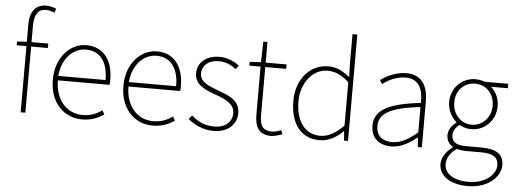

<svg xmlns="http://www.w3.org/2000/svg" viewBox="-61 -989 3847 1428"><g transform="rotate(5 1862.5 -275.0)"><path d="M306 -790C281 -801 255 -807 232 -807C156 -807 110 -758 110 -655V-527L37 -522V-494H110V0H145V-494H270V-527H145V-650C145 -729 171 -775 231 -775C251 -775 273 -770 295 -759Z M568 13C646 13 691 -13 731 -37L715 -68C675 -39 630 -20 570 -20C446 -20 365 -122 365 -261H751C753 -274 753 -286 753 -297C753 -453 676 -540 554 -540C437 -540 327 -434 327 -262C327 -90 435 13 568 13ZM365 -294C376 -427 460 -507 554 -507C653 -507 718 -437 718 -294Z M1095 13C1173 13 1218 -13 1258 -37L1242 -68C1202 -39 1157 -20 1097 -20C973 -20 892 -122 892 -261H1278C1280 -274 1280 -286 1280 -297C1280 -453 1203 -540 1081 -540C964 -540 854 -434 854 -262C854 -90 962 13 1095 13ZM892 -294C903 -427 987 -507 1081 -507C1180 -507 1245 -437 1245 -294Z M1551 13C1662 13 1723 -55 1723 -133C1723 -236 1632 -262 1548 -294C1485 -318 1421 -342 1421 -405C1421 -457 1460 -507 1547 -507C1602 -507 1640 -485 1675 -459L1696 -486C1658 -518 1602 -540 1550 -540C1441 -540 1384 -476 1384 -403C1384 -312 1474 -282 1554 -253C1616 -231 1686 -200 1686 -131C1686 -71 1641 -20 1553 -20C1475 -20 1426 -50 1382 -88L1359 -59C1406 -20 1472 13 1551 13Z M1982 13C2000 13 2033 4 2064 -7L2052 -37C2033 -28 2005 -20 1985 -20C1908 -20 1893 -67 1893 -135V-494H2049V-527H1893V-681H1862L1858 -527L1774 -522V-494H1858V-140C1858 -48 1884 13 1982 13Z M2341 13C2414 13 2473 -26 2517 -70H2519L2524 0H2554V-794H2518V-573L2521 -474C2467 -516 2423 -540 2359 -540C2231 -540 2123 -432 2123 -262C2123 -84 2209 13 2341 13ZM2344 -20C2227 -20 2161 -118 2161 -262C2161 -398 2246 -507 2357 -507C2412 -507 2460 -487 2518 -435V-111C2460 -53 2405 -20 2344 -20Z M2877 13C2947 13 3013 -26 3067 -70H3070L3075 0H3105V-341C3105 -448 3067 -540 2943 -540C2857 -540 2784 -496 2751 -472L2769 -443C2803 -470 2866 -507 2941 -507C3050 -507 3072 -414 3069 -329C2832 -302 2725 -247 2725 -130C2725 -30 2795 13 2877 13ZM2880 -20C2816 -20 2762 -50 2762 -131C2762 -220 2840 -273 3069 -298V-109C3000 -50 2943 -20 2880 -20Z M3470 257C3618 257 3713 169 3713 80C3713 -1 3660 -38 3544 -38H3427C3346 -38 3324 -71 3324 -111C3324 -147 3346 -172 3370 -191C3394 -176 3429 -167 3459 -167C3561 -167 3640 -249 3640 -354C3640 -414 3615 -463 3578 -494H3704V-527H3528C3513 -533 3489 -540 3459 -540C3358 -540 3278 -461 3278 -354C3278 -290 3312 -238 3345 -209V-205C3322 -189 3287 -156 3287 -108C3287 -68 3307 -40 3334 -24V-20C3285 15 3254 64 3254 110C3254 198 3336 257 3470 257ZM3459 -200C3383 -200 3316 -263 3316 -354C3316 -449 3381 -507 3459 -507C3538 -507 3603 -448 3603 -354C3603 -263 3536 -200 3459 -200ZM3472 225C3357 225 3292 177 3292 107C3292 68 3313 24 3365 -11C3394 -4 3422 -2 3429 -2H3549C3632 -2 3676 22 3676 84C3676 153 3598 225 3472 225Z"/></g></svg>

Font: Genne Gothic ExtraLight
Style: Regular
Weight: 250
Designer: Ryoko NISHIZUKA (kana & ideographs); Paul D. Hunt (Latin, Greek & Cyrillic); Wenlong ZHANG (bopomofo); Sandoll Communica
Foundry: Adobe Systems Incorporated
Version: Version 1.004;PS 1.004;hotconv 16.6.51;makeotf.lib2.5.65220